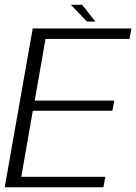

<svg xmlns="http://www.w3.org/2000/svg" viewBox="-31 -796 578 816"><path d="M-11 0H408.5L416.5 -44.5H59.5L108.5 -325.5H447L454.5 -368.5H116.5L162.5 -630.5H519.5L527.5 -675H108ZM338.5 -704.5H374L318.5 -775.5H270Z"/></svg>

Font: Anybody UltraCondensed Thin Light
Style: Italic
Weight: 300
Italic angle: -10°
Version: Version 1.111